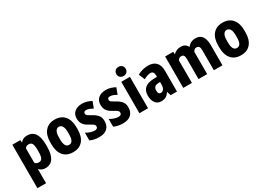

<svg xmlns="http://www.w3.org/2000/svg" viewBox="-6 -1583 3670 2658"><g transform="rotate(-30 1829.0 -254.0)"><path d="M316.9 -235.4V-267.6Q316.9 -337.9 300.3 -367.2Q284.7 -395 246.6 -394.5Q206.5 -394.5 188.5 -363.8V-135.7Q206.1 -106.4 247.6 -106.4Q286.1 -106.4 301.3 -136.7Q316.9 -168 316.9 -235.4ZM454.1 -273.4V-235.4Q454.1 -117.7 413.1 -54.7Q371.6 9.3 288.1 9.3Q227.1 9.3 188.5 -34.2V189.9V192.9H185.1H53.7H50.3V189.9V-498.5V-502H53.7H174.8H177.7L178.2 -499L182.1 -461.4Q221.7 -511.2 287.1 -511.2Q370.6 -511.2 412.1 -452.1Q453.1 -393.6 454.1 -273.4Z M659.7 -266.6V-234.9Q659.7 -106.4 731.4 -106.4Q797.4 -106.4 802.7 -212.9L803.2 -266.6Q803.2 -333 783.7 -364.7Q764.6 -395.5 730.5 -395.5Q697.8 -395.5 679.2 -364.7Q659.7 -333 659.7 -266.6ZM521.5 -235.4V-267.1Q521.5 -380.9 575.7 -445.8Q630.4 -511.2 730.5 -511.2Q831.1 -511.2 886.2 -445.8Q940.9 -380.9 940.4 -266.1V-234.4Q940.4 -120.1 886.7 -55.7Q859.4 -23.4 821.3 -6.8Q782.2 9.3 731.4 9.3Q629.9 9.3 575.7 -55.7Q548.3 -87.9 534.9 -133.1Q521.5 -178.2 521.5 -235.4Z M1289.6 -244.1Q1320.8 -209.5 1320.8 -149.4Q1320.8 -72.8 1275.9 -31.7Q1253.4 -11.2 1221.2 -1Q1189 9.3 1146.5 9.3Q1067.9 9.3 1005.4 -19.5L1003.4 -20.5V-22.9V-136.7V-143.1L1008.8 -140.1Q1037.6 -124 1072.8 -112.3Q1107.4 -100.6 1137.7 -100.6Q1187 -100.6 1187 -141.1Q1187 -151.9 1181.6 -161.6Q1176.3 -171.4 1159.2 -183.1Q1142.1 -195.3 1107.4 -212.9Q1055.7 -239.7 1029.3 -275.4Q1002.4 -311 1002.4 -369.1Q1002.4 -437 1047.4 -474.6Q1092.3 -512.2 1168.5 -512.2Q1208 -512.2 1242.7 -502Q1276.9 -491.7 1312.5 -472.7L1314.9 -471.2L1314 -468.3L1278.8 -375L1277.3 -370.6L1273.4 -373Q1249 -387.7 1223.1 -397.5Q1197.3 -407.2 1173.3 -407.2Q1134.3 -407.2 1133.8 -373.5Q1133.8 -361.8 1138.7 -353.5Q1143.6 -344.7 1160.2 -334Q1176.8 -322.8 1209.5 -304.7Q1259.3 -278.3 1289.6 -244.1Z M1669.9 -244.1Q1701.2 -209.5 1701.2 -149.4Q1701.2 -72.8 1656.2 -31.7Q1633.8 -11.2 1601.6 -1Q1569.3 9.3 1526.9 9.3Q1448.2 9.3 1385.7 -19.5L1383.8 -20.5V-22.9V-136.7V-143.1L1389.2 -140.1Q1418 -124 1453.1 -112.3Q1487.8 -100.6 1518.1 -100.6Q1567.4 -100.6 1567.4 -141.1Q1567.4 -151.9 1562 -161.6Q1556.6 -171.4 1539.6 -183.1Q1522.5 -195.3 1487.8 -212.9Q1436 -239.7 1409.7 -275.4Q1382.8 -311 1382.8 -369.1Q1382.8 -437 1427.7 -474.6Q1472.7 -512.2 1548.8 -512.2Q1588.4 -512.2 1623 -502Q1657.2 -491.7 1692.9 -472.7L1695.3 -471.2L1694.3 -468.3L1659.2 -375L1657.7 -370.6L1653.8 -373Q1629.4 -387.7 1603.5 -397.5Q1577.6 -407.2 1553.7 -407.2Q1514.6 -407.2 1514.2 -373.5Q1514.2 -361.8 1519 -353.5Q1523.9 -344.7 1540.5 -334Q1557.1 -322.8 1589.8 -304.7Q1639.6 -278.3 1669.9 -244.1Z M1786.1 -628.4Q1786.1 -660.2 1806.6 -680.7Q1827.1 -701.2 1860.8 -701.2Q1894.5 -701.2 1915 -680.9Q1935.5 -660.6 1935.5 -628.4Q1935.5 -597.2 1915.3 -576.2Q1895 -555.2 1860.8 -555.2Q1826.7 -555.2 1806.4 -576.2Q1786.1 -597.2 1786.1 -628.4ZM1930.2 0H1927.2H1795.4H1792V-3.4V-498.5V-502H1795.4H1927.2H1930.2V-498.5V-3.4Z M2255.9 -190.9V-231.9L2223.6 -230Q2185.1 -228 2167.5 -209.2Q2149.9 -190.4 2149.9 -155.3Q2149.9 -122.6 2160.6 -108.4Q2171.4 -94.7 2191.9 -94.7Q2219.2 -94.7 2237.3 -120.1Q2255.9 -145.5 2255.9 -190.9ZM2133.3 -499.5Q2176.8 -511.2 2225.6 -511.2Q2304.7 -511.2 2348.6 -466.3Q2392.6 -420.9 2392.6 -331.5V-3.4V0H2388.7H2294.9H2292.5L2291.5 -2.4L2271 -64.5Q2246.6 -27.3 2218.8 -9.8Q2189 9.3 2140.6 9.3Q2140.1 9.3 2139.6 9.3Q2139.6 9.3 2139.2 9.3Q2076.7 9.3 2044.9 -37.1Q2029.3 -60.1 2021.5 -88.4Q2013.7 -116.7 2013.7 -150.4Q2013.7 -229.5 2059.6 -269.5Q2105.5 -309.6 2192.4 -313L2254.9 -315.4V-331.1Q2254.9 -406.2 2202.6 -406.2Q2156.2 -406.2 2094.7 -372.1L2091.3 -370.1L2089.8 -374L2053.2 -463.4L2051.8 -466.3L2054.7 -467.8Q2090.3 -488.3 2133.3 -499.5Z M2622.1 -502 2622.6 -499 2625.5 -460.4Q2672.4 -511.2 2746.1 -511.2Q2820.3 -511.2 2852.5 -446.8Q2898.4 -511.2 2981.4 -511.2Q3116.2 -511.2 3119.6 -328.1V-3.4V0H3116.7H2985.4H2981.9V-3.4V-318.4Q2981.9 -360.4 2969.7 -377.9Q2958 -394.5 2929.2 -394.5Q2893.1 -394.5 2874.5 -353L2875.5 -338.4V-3.4V0H2872.1H2740.7H2737.3V-3.4V-317.9Q2737.3 -359.4 2725.6 -377.4Q2714.4 -395 2685.1 -394.5Q2651.9 -394.5 2631.3 -360.8V-3.4V0H2627.9H2496.1H2493.2V-3.4V-498.5V-502H2496.1H2619.1Z M3342.8 -266.6V-234.9Q3342.8 -106.4 3414.6 -106.4Q3480.5 -106.4 3485.8 -212.9L3486.3 -266.6Q3486.3 -333 3466.8 -364.7Q3447.8 -395.5 3413.6 -395.5Q3380.9 -395.5 3362.3 -364.7Q3342.8 -333 3342.8 -266.6ZM3204.6 -235.4V-267.1Q3204.6 -380.9 3258.8 -445.8Q3313.5 -511.2 3413.6 -511.2Q3514.2 -511.2 3569.3 -445.8Q3624 -380.9 3623.5 -266.1V-234.4Q3623.5 -120.1 3569.8 -55.7Q3542.5 -23.4 3504.4 -6.8Q3465.3 9.3 3414.6 9.3Q3313 9.3 3258.8 -55.7Q3231.4 -87.9 3218 -133.1Q3204.6 -178.2 3204.6 -235.4Z"/></g></svg>

Font: MAUL Condensed Bold
Style: Condensed Bold
Weight: 700
Designer: MAUL
Version: Version 1.0; 2020; ttfautohint (v1.8.3)